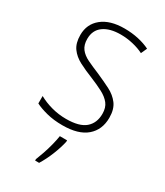

<svg xmlns="http://www.w3.org/2000/svg" viewBox="-190 -618 789 917"><g transform="rotate(30 204.5 -159.0)"><path d="M367 -133Q367 -67 322.5 -28.5Q278 10 190 10Q142 10 103 0Q64 -10 39 -23V-64Q71 -46 110 -35.5Q149 -25 190 -25Q263 -25 296 -53.5Q329 -82 329 -133Q329 -167 312.5 -188Q296 -209 266.5 -224.5Q237 -240 198 -256Q155 -273 121.5 -290.5Q88 -308 68.5 -335Q49 -362 49 -407Q49 -467 93.5 -503Q138 -539 217 -539Q258 -539 294 -531Q330 -523 358 -509L343 -476Q318 -489 284 -497Q250 -505 216 -505Q156 -505 121.5 -480Q87 -455 87 -407Q87 -374 102.5 -353.5Q118 -333 147 -319Q176 -305 215 -289Q256 -271 290.5 -253.5Q325 -236 346 -208Q367 -180 367 -133ZM246 69Q238 105 221.5 146Q205 187 184 221H162V213Q169 196 178.5 168.5Q188 141 195.5 111.5Q203 82 206 61H246Z"/></g></svg>

Font: Noto Sans Telugu SemiCondensed ExtraLight
Style: Regular
Weight: 200
Width: 4
Designer: Jelle Bosma - Monotype Design Team
Foundry: Monotype Imaging Inc.
Version: Version 2.005; ttfautohint (v1.8.4.7-5d5b)